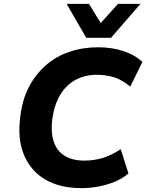

<svg xmlns="http://www.w3.org/2000/svg" viewBox="-20 -960 761 991"><path d="M401 11Q289 11 213.5 -33.5Q138 -78 103.5 -161Q69 -244 85 -360Q95 -446 129.5 -511.5Q164 -577 216.5 -623Q269 -669 338 -692.5Q407 -716 487 -716Q557 -716 616.5 -696.5Q676 -677 715 -640L652 -513Q612 -547 570.5 -560.5Q529 -574 480 -574Q419 -574 370.5 -548Q322 -522 291.5 -471.5Q261 -421 250 -348Q241 -275 258 -227Q275 -179 315 -155Q355 -131 416 -131Q463 -131 508 -144Q553 -157 603 -190L643 -65Q613 -39 573.5 -22.5Q534 -6 490 2.5Q446 11 401 11ZM425 -765 324 -940H439L500 -841L589 -940H705L553 -765Z"/></svg>

Font: Nunito Sans 7pt ExtraBold
Style: Italic
Weight: 800
Italic angle: -9°
Designer: Vernon Adams
Foundry: Vernon Adams
Version: Version 3.101;gftools[0.9.27]